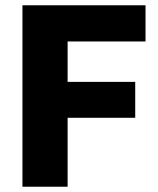

<svg xmlns="http://www.w3.org/2000/svg" viewBox="-20 -707 600 727"><path d="M65 0V-687H531V-550H236V-397H492V-261H236V0Z"/></svg>

Font: Archivo SemiCondensed ExtraBold
Style: Regular
Weight: 800
Width: 4
Designer: Hector Gatti
Foundry: Omnibus-Type
Version: Version 2.001